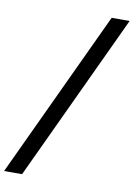

<svg xmlns="http://www.w3.org/2000/svg" viewBox="-131 -887 762 1094"><g transform="rotate(10 250.0 -340.0)"><path d="M-28 143 424 -823H528L76 143Z"/></g></svg>

Font: Iosevka Term Curly SmBd Obl
Style: Regular
Weight: 600
Italic angle: -9°
Designer: Belleve Invis
Foundry: Belleve Invis
Version: Version 32.3.0